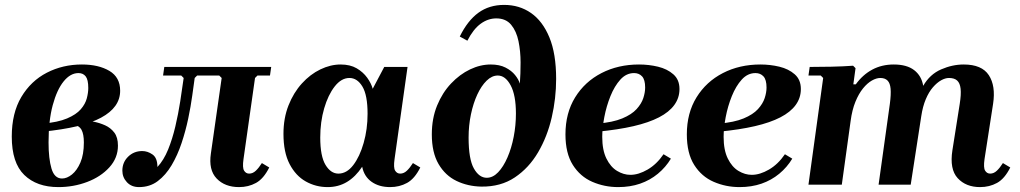

<svg xmlns="http://www.w3.org/2000/svg" viewBox="-20 -753 4159 783"><path d="M218 10Q130 10 79 -39.5Q28 -89 28 -196Q28 -292 67 -357.5Q106 -423 171 -456.5Q236 -490 314 -490Q382 -490 426 -464Q470 -438 470 -383Q470 -349 450.5 -321.5Q431 -294 392 -273Q353 -252 293.5 -238Q234 -224 154 -216V-249Q216 -254 253.5 -270Q291 -286 309.5 -307.5Q328 -329 334 -352Q340 -375 340 -394Q340 -428 329.5 -441.5Q319 -455 300 -455Q267 -455 239.5 -421Q212 -387 195 -324Q178 -261 178 -172Q178 -106 190 -65.5Q202 -25 233 -25Q253 -25 273.5 -41.5Q294 -58 308 -90.5Q322 -123 322 -172Q322 -206 312.5 -223.5Q303 -241 273 -249L323 -264Q340 -261 363 -256.5Q386 -252 408.5 -242Q431 -232 446 -212.5Q461 -193 461 -159Q461 -109 426 -70.5Q391 -32 335.5 -11Q280 10 218 10Z M547 10Q516 10 497.5 -10Q479 -30 479 -57Q479 -91 502.5 -114Q526 -137 560 -137Q582 -137 602 -123Q622 -109 622 -72Q648 -100 665.5 -143Q683 -186 695 -237Q707 -288 715 -339.5Q723 -391 729 -435L719 -445H645L650 -480H1086L1081 -445H1030L1020 -435L973 -104Q968 -69 975.5 -57Q983 -45 996 -45Q1011 -45 1023.5 -57Q1036 -69 1048 -88L1078 -70Q1055 -24 1024 -7Q993 10 955 10Q897 10 863.5 -25Q830 -60 840 -127L884 -435L874 -445H784L774 -435Q770 -407 764 -363Q758 -319 747.5 -269Q737 -219 720.5 -169.5Q704 -120 680 -79.5Q656 -39 623.5 -14.5Q591 10 547 10Z M1136 -207Q1136 -271 1156.5 -323Q1177 -375 1211 -412.5Q1245 -450 1286.5 -470Q1328 -490 1369 -490Q1408 -490 1434.5 -474.5Q1461 -459 1477.5 -436Q1494 -413 1500 -391L1547 -480H1642L1589 -104Q1584 -69 1591.5 -57Q1599 -45 1612 -45Q1627 -45 1639.5 -57Q1652 -69 1664 -88L1694 -70Q1671 -24 1640 -7Q1609 10 1571 10Q1526 10 1495.5 -11.5Q1465 -33 1457 -73Q1430 -32 1395 -11Q1360 10 1316 10Q1268 10 1227 -13Q1186 -36 1161 -84Q1136 -132 1136 -207ZM1286 -192Q1286 -116 1307.5 -80.5Q1329 -45 1360 -45Q1394 -45 1420.5 -79.5Q1447 -114 1463 -170Q1479 -226 1479 -289Q1479 -365 1458 -400Q1437 -435 1405 -435Q1372 -435 1345 -400.5Q1318 -366 1302 -311Q1286 -256 1286 -192Z M1943 8Q1888 7 1842 -15Q1796 -37 1768.5 -84Q1741 -131 1741 -205Q1741 -270 1762.5 -322.5Q1784 -375 1819.5 -412.5Q1855 -450 1897 -470Q1939 -490 1981 -490Q2017 -490 2041.5 -477.5Q2066 -465 2080.5 -447Q2095 -429 2100 -412Q2103 -452 2103 -498Q2103 -544 2094.5 -585Q2086 -626 2064.5 -652Q2043 -678 2004 -678Q1970 -678 1940 -656Q1910 -634 1886 -587L1855 -604Q1887 -669 1931 -701Q1975 -733 2036 -733Q2098 -733 2145.5 -700Q2193 -667 2220.5 -600.5Q2248 -534 2248 -431Q2248 -352 2230 -274Q2212 -196 2174.5 -132Q2137 -68 2079.5 -29.5Q2022 9 1943 8ZM1965 -28Q1990 -28 2011.5 -50.5Q2033 -73 2049.5 -111Q2066 -149 2075 -195.5Q2084 -242 2084 -290Q2084 -365 2062.5 -405Q2041 -445 2010 -445Q1986 -445 1964.5 -424Q1943 -403 1926.5 -367.5Q1910 -332 1900.5 -286.5Q1891 -241 1891 -192Q1891 -104 1912.5 -66Q1934 -28 1965 -28Z M2501 10Q2445 10 2395.5 -11.5Q2346 -33 2316 -80.5Q2286 -128 2286 -205Q2286 -292 2325.5 -356Q2365 -420 2433 -455Q2501 -490 2586 -490Q2626 -490 2663.5 -481Q2701 -472 2726 -450Q2751 -428 2751 -390Q2751 -354 2730 -325Q2709 -296 2667.5 -274.5Q2626 -253 2563.5 -238.5Q2501 -224 2417 -216V-249Q2479 -254 2517.5 -270Q2556 -286 2576 -308Q2596 -330 2603.5 -353Q2611 -376 2611 -396Q2611 -428 2598.5 -441.5Q2586 -455 2566 -455Q2534 -455 2510 -428.5Q2486 -402 2469.5 -361Q2453 -320 2444.5 -275.5Q2436 -231 2436 -195Q2436 -141 2453 -106.5Q2470 -72 2496.5 -56Q2523 -40 2551 -40Q2584 -40 2621 -61.5Q2658 -83 2686 -124L2716 -106Q2695 -71 2663 -44.5Q2631 -18 2590.5 -4Q2550 10 2501 10Z M2996 10Q2940 10 2890.5 -11.5Q2841 -33 2811 -80.5Q2781 -128 2781 -205Q2781 -292 2820.5 -356Q2860 -420 2928 -455Q2996 -490 3081 -490Q3121 -490 3158.5 -481Q3196 -472 3221 -450Q3246 -428 3246 -390Q3246 -354 3225 -325Q3204 -296 3162.5 -274.5Q3121 -253 3058.5 -238.5Q2996 -224 2912 -216V-249Q2974 -254 3012.5 -270Q3051 -286 3071 -308Q3091 -330 3098.5 -353Q3106 -376 3106 -396Q3106 -428 3093.5 -441.5Q3081 -455 3061 -455Q3029 -455 3005 -428.5Q2981 -402 2964.5 -361Q2948 -320 2939.5 -275.5Q2931 -231 2931 -195Q2931 -141 2948 -106.5Q2965 -72 2991.5 -56Q3018 -40 3046 -40Q3079 -40 3116 -61.5Q3153 -83 3181 -124L3211 -106Q3190 -71 3158 -44.5Q3126 -18 3085.5 -4Q3045 10 2996 10Z M4070 -88 4100 -70Q4077 -24 4046 -7Q4015 10 3977 10Q3919 10 3885.5 -26.5Q3852 -63 3864 -140L3894 -330Q3900 -368 3897.5 -391Q3895 -414 3883.5 -424.5Q3872 -435 3850 -435Q3835 -435 3818 -425.5Q3801 -416 3784.5 -397Q3768 -378 3755.5 -348.5Q3743 -319 3737 -279L3694 0H3563L3609 -330Q3614 -368 3612 -391Q3610 -414 3599.5 -424.5Q3589 -435 3570 -435Q3554 -435 3535.5 -424.5Q3517 -414 3499.5 -392.5Q3482 -371 3468.5 -338Q3455 -305 3449 -260L3413 0H3277L3337 -435L3327 -445H3277L3282 -480Q3321 -480 3370 -481Q3419 -482 3459 -485L3469 -475L3460 -409H3470Q3498 -448 3537 -469Q3576 -490 3625 -490Q3678 -490 3708 -467Q3738 -444 3745 -403Q3772 -450 3818 -470Q3864 -490 3910 -490Q3984 -490 4012.5 -446.5Q4041 -403 4030 -330L3995 -104Q3990 -69 3997.5 -57Q4005 -45 4018 -45Q4033 -45 4045.5 -57Q4058 -69 4070 -88Z"/></svg>

Font: Brygada 1918
Style: Italic
Weight: 400
Italic angle: -8°
Designer: Mateusz Machalski | Borys Kosmynka | Przemek Hoffer
Foundry: NIEPODLEGLA 2018
Version: Version 3.006